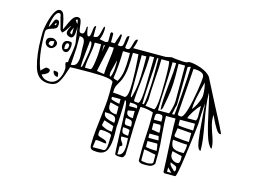

<svg xmlns="http://www.w3.org/2000/svg" viewBox="-103 -930 1533 1146"><g transform="rotate(15 663.5 -357.0)"><path d="M1177 -437Q1186 -420 1212 -370.5Q1238 -321 1257 -280Q1254 -279 1250 -279Q1238 -279 1222.5 -304.5Q1207 -330 1196.5 -352.5Q1186 -375 1183 -380V-363Q1183 -343 1188 -323.5Q1193 -304 1204 -271Q1214 -244 1219 -224.5Q1224 -205 1224 -187Q1224 -182 1223 -180Q1200 -196 1182.5 -254.5Q1165 -313 1146 -405Q1143 -419 1135.5 -452Q1128 -485 1123 -500V-490Q1123 -428 1144 -319Q1154 -263 1159 -226Q1164 -189 1164 -152Q1146 -152 1138 -203Q1130 -254 1123 -355L1117 -433Q1115 -421 1112.5 -376.5Q1110 -332 1110 -307Q1104 -243 1085 -105Q1066 33 1057 33H990L983 27Q983 7 980 -46Q970 -216 970 -300H911Q911 -263 917 -187Q924 -121 924 -73L923 -7Q913 6 903 10Q893 14 876 14H860Q847 14 838 11.5Q829 9 823 0V-70Q823 -103 827 -167Q828 -183 829 -207Q830 -231 830 -263V-300Q793 -313 753 -313H750Q744 -258 742 -196.5Q740 -135 740 -122Q740 -67 737 -13Q731 0 727 3.5Q723 7 711 7Q699 7 692 6Q685 5 677 0Q675 -20 673.5 -64Q672 -108 671 -126Q669 -220 665.5 -273.5Q662 -327 653 -327H650Q650 -294 647.5 -235.5Q645 -177 643 -160L644 -112Q644 -53 629.5 -19.5Q615 14 571 14Q546 14 534.5 8.5Q523 3 523 -19Q523 -67 529 -119Q535 -171 536 -180Q541 -220 545.5 -263Q550 -306 550 -343V-413Q543 -435 408 -435L314 -434Q302 -433 283 -433Q280 -425 276.5 -414Q273 -403 271 -398Q257 -353 239.5 -329.5Q222 -306 182 -306Q113 -306 91.5 -381Q70 -456 70 -557V-594Q70 -607 78.5 -645.5Q87 -684 102 -715.5Q117 -747 137 -747Q154 -747 162 -725.5Q170 -704 177 -667Q180 -649 183 -640Q184 -642 205 -688Q226 -734 250 -734Q265 -734 270 -721.5Q275 -709 277 -686Q279 -665 282 -655.5Q285 -646 296 -646Q308 -646 311.5 -655.5Q315 -665 315.5 -676.5Q316 -688 317 -693H323Q325 -670 329.5 -654.5Q334 -639 340 -639Q347 -639 350 -647.5Q353 -656 355 -674Q356 -691 359 -700.5Q362 -710 370 -710V-645Q390 -645 396.5 -654Q403 -663 408 -686Q413 -710 417 -720Q422 -718 423 -715.5Q424 -713 424 -707Q424 -671 410 -640L447 -633Q450 -633 456.5 -635.5Q463 -638 463 -640V-693L470 -700L480 -693V-640H503L523 -700H532Q532 -663 523 -633L537 -632Q550 -632 554 -641.5Q558 -651 559 -669Q561 -687 564 -695Q567 -703 578 -703Q578 -681 570 -633Q573 -626 583 -626Q595 -626 600 -635.5Q605 -645 609 -663Q613 -680 617.5 -688Q622 -696 632 -696Q632 -676 617 -640H817L853 -647H857Q860 -645 885.5 -643Q911 -641 923 -640H938Q947 -640 953.5 -643.5Q960 -647 963 -647Q995 -647 1036.5 -632Q1078 -617 1097 -593Q1123 -541 1177 -437ZM277 -580 270 -630Q268 -642 266.5 -655.5Q265 -669 263 -680V-661Q263 -606 240 -606Q229 -606 219.5 -612.5Q210 -619 210 -630V-633Q210 -638 215.5 -651.5Q221 -665 224 -670Q224 -672 223 -673Q199 -632 183 -620L170 -633L150 -707Q149 -712 148 -717.5Q147 -723 145 -725.5Q143 -728 137 -728Q119 -728 108 -693.5Q97 -659 97 -637V-633Q103 -637 111 -657Q117 -673 121.5 -680Q126 -687 134 -687Q151 -687 151 -665V-660Q151 -643 142 -636.5Q133 -630 116 -626Q99 -621 91 -615Q83 -609 83 -593Q83 -441 117 -367Q121 -373 132.5 -383.5Q144 -394 146 -394Q171 -394 171 -381Q171 -361 130 -347Q147 -319 184 -319Q219 -319 238 -350Q257 -381 257 -417Q257 -424 253.5 -434Q250 -444 250 -450V-453Q251 -455 256 -457Q261 -459 263 -460Q263 -472 266 -488.5Q269 -505 270 -511Q271 -517 274 -537.5Q277 -558 277 -573ZM243 -713 257 -693V-700Q257 -707 256 -711Q255 -715 250 -720ZM137 -653V-667Q128 -663 128 -653ZM230 -633Q230 -630 235 -627.5Q240 -625 243 -625V-667Q239 -660 234.5 -649Q230 -638 230 -633ZM326 -511 325 -541Q324 -550 324 -565V-583Q324 -604 317.5 -615.5Q311 -627 290 -627V-553L283 -448Q308 -448 317 -465Q326 -482 326 -511ZM978 -621H977Q973 -621 966.5 -618.5Q960 -616 960 -613L957 -380Q951 -363 948 -343L943 -320H957Q959 -320 968.5 -447.5Q978 -575 978 -621ZM751 -567Q752 -586 752 -620H725Q725 -564 713 -452Q705 -385 703 -348V-344Q703 -336 707.5 -334.5Q712 -333 730 -333Q750 -333 750 -500ZM779 -511V-620H770Q770 -585 767 -541.5Q764 -498 763 -484Q762 -470 759 -421.5Q756 -373 756 -333H763Q769 -333 774 -400.5Q779 -468 779 -511ZM851 -497Q851 -620 843 -620H797Q797 -574 791 -498Q785 -414 785 -368V-367Q784 -359 781 -346.5Q778 -334 777 -327L830 -320Q851 -320 851 -497ZM943 -400V-620H903Q904 -591 904 -546Q904 -492 899.5 -452.5Q895 -413 883 -353Q880 -331 870 -327L869 -350Q869 -387 873 -429.5Q877 -472 878 -484Q888 -572 888 -620H866Q866 -581 864 -533.5Q862 -486 861 -468Q856 -386 856 -320H923Q927 -320 935 -351.5Q943 -383 943 -400ZM371 -573V-583Q371 -614 360 -614Q358 -614 357 -613Q355 -587 351 -554Q343 -486 343 -453H350Q352 -453 361.5 -505.5Q371 -558 371 -573ZM997 -320Q1013 -320 1028 -372.5Q1043 -425 1053.5 -491Q1064 -557 1064 -581Q1064 -599 1046 -606.5Q1028 -614 1007 -614Q1000 -614 997 -613L977 -333V-329Q977 -320 997 -320ZM426 -613H387Q387 -580 378 -533Q377 -527 373 -502Q369 -477 369 -453H403Q412 -453 419 -499Q426 -545 426 -577ZM497 -530Q505 -584 505 -613H477L443 -453Q480 -446 489 -446Q489 -474 497 -530ZM443 -573 450 -613H443ZM665 -440Q665 -511 659 -586Q657 -608 657 -613H623Q622 -554 618.5 -516.5Q615 -479 603 -447Q600 -438 587 -415Q578 -401 574 -390Q570 -379 570 -360V-353Q593 -353 642 -346Q665 -346 665 -440ZM677 -360 683 -353Q697 -399 701.5 -444.5Q706 -490 706 -551V-613H677ZM550 -440Q552 -434 563 -431.5Q574 -429 577 -427Q595 -456 600.5 -493Q606 -530 606 -579V-607H563Q563 -572 559.5 -524Q556 -476 550 -440ZM257 -557Q257 -542 250.5 -527.5Q244 -513 230 -513Q219 -513 211 -523.5Q203 -534 203 -546Q203 -581 237 -581Q251 -581 254 -577Q257 -573 257 -557ZM171 -547Q171 -534 160.5 -523.5Q150 -513 137 -513Q123 -513 113 -522.5Q103 -532 103 -546Q103 -574 140 -574Q149 -574 160 -565Q171 -556 171 -547ZM244 -554Q244 -567 233 -567Q220 -567 220 -541L221 -529Q244 -529 244 -554ZM152 -558Q138 -558 130.5 -553.5Q123 -549 123 -536V-533Q126 -532 132 -529Q138 -526 140 -526Q152 -526 152 -547ZM1083 -553 1073 -513Q1071 -504 1064 -475.5Q1057 -447 1053.5 -423.5Q1050 -400 1050 -383V-380Q1065 -397 1079 -428Q1093 -459 1093 -478Q1093 -517 1083 -553ZM544 -530 543 -546Q539 -529 533 -505.5Q527 -482 523 -467V-456V-453Q523 -442 530 -440Q539 -458 541.5 -480Q544 -502 544 -530ZM1097 -412Q1078 -394 1059.5 -365Q1041 -336 1037 -320H1090Q1092 -322 1094 -328Q1096 -334 1097 -340ZM226 -357Q211 -357 202.5 -366Q194 -375 194 -389Q215 -389 220.5 -383.5Q226 -378 226 -357ZM623 -298V-327H570V-313Q573 -310 593.5 -304.5Q614 -299 623 -298ZM731 -307Q731 -322 694 -322H683V-300H723Q726 -297 727 -297Q731 -297 731 -307ZM847 -277V-260H893V-277Q893 -290 889 -295.5Q885 -301 870 -301Q855 -301 851 -295.5Q847 -290 847 -277ZM1090 -300H997V-267Q997 -263 1036 -260.5Q1075 -258 1090 -258ZM570 -293 569 -273Q569 -251 584 -241.5Q599 -232 623 -232V-280ZM723 -280 683 -273 682 -265Q682 -236 723 -236ZM1083 -240 997 -247 990 -203Q990 -198 993 -196Q996 -194 997 -193Q1053 -185 1083 -185ZM899 -193Q899 -210 897 -225Q895 -240 890 -240H850V-200Q879 -196 890 -193ZM624 -193Q624 -216 604.5 -222Q585 -228 554 -228Q554 -204 572.5 -195Q591 -186 623 -180ZM683 -227V-210Q683 -193 688.5 -188.5Q694 -184 711 -184H726Q726 -203 723.5 -211Q721 -219 712.5 -222Q704 -225 683 -227ZM623 -126V-160L563 -180Q560 -171 556 -149Q557 -144 579 -135Q601 -126 623 -126ZM1077 -167Q1052 -167 1020.5 -170.5Q989 -174 988 -174Q988 -138 1003.5 -125.5Q1019 -113 1057 -113H1070Q1073 -126 1075 -135.5Q1077 -145 1077 -157ZM897 -173H843V-147H905Q905 -152 902.5 -162.5Q900 -173 897 -173ZM681 -169Q681 -150 684 -142Q687 -134 695 -131.5Q703 -129 723 -127V-160Q723 -164 709.5 -166.5Q696 -169 681 -169ZM911 -84Q910 -91 907.5 -109Q905 -127 903 -127H843V-93Q843 -89 864.5 -86.5Q886 -84 911 -84ZM624 -101Q624 -111 601.5 -115.5Q579 -120 562 -120Q553 -120 551 -112.5Q549 -105 549 -93Q549 -84 555.5 -80.5Q562 -77 577 -73Q592 -69 600 -64Q608 -59 608 -48Q601 -48 592.5 -49Q584 -50 580 -51Q565 -54 551 -54L543 -53L536 -7H603Q621 -7 622.5 -53Q624 -99 624 -101ZM728 -68Q728 -84 727 -95Q726 -106 726 -113H685Q685 -101 688 -94.5Q691 -88 696 -82Q704 -72 704 -63Q704 -61 699.5 -58Q695 -55 690 -53V-4Q728 -4 728 -68ZM1064 -72Q1064 -93 1063 -93L1003 -107L1002 -90Q1002 -71 1015.5 -58.5Q1029 -46 1048 -46Q1064 -46 1064 -72ZM910 -60 890 -64Q845 -74 837 -74V-7Q837 -3 851.5 -1Q866 1 874 1Q883 1 896.5 -2Q910 -5 910 -13ZM1051 -10Q1051 -20 1045 -24.5Q1039 -29 1027 -33Q1015 -37 1010 -40V-37Q1010 -28 1016 -20.5Q1022 -13 1031.5 -4.5Q1041 4 1043 7Q1051 5 1051 -7ZM1030 20 1003 -7V20Z"/></g></svg>

Font: Krikikrak Dingbats
Style: Regular
Weight: 400
Designer: Jenny du Carrois
Foundry: bBox Type GmbH
Version: Version 1.001